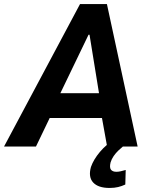

<svg xmlns="http://www.w3.org/2000/svg" viewBox="-54 -725 748 950"><path d="M-34 0 342 -705H475L627 0H476L439 -205L489 -141H144L224 -208L124 0ZM384 -553 225 -223 211 -264H461L442 -226L389 -553ZM488 205Q432 205 407 178Q382 151 396 101Q409 64 440.5 26.5Q472 -11 520 -41L554 0Q544 8 531.5 20Q519 32 508.5 47Q498 62 493 79Q487 104 495 114.5Q503 125 522 125Q532 125 543 122.5Q554 120 568 116L566 188Q549 196 530.5 200.5Q512 205 488 205Z"/></svg>

Font: Nunito Sans 7pt Condensed ExtraBold
Style: Italic
Weight: 800
Width: 3
Italic angle: -9°
Designer: Vernon Adams
Foundry: Vernon Adams
Version: Version 3.101;gftools[0.9.27]